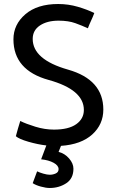

<svg xmlns="http://www.w3.org/2000/svg" viewBox="-20 -716 582 957"><path d="M81 -113Q109 -99 156 -84.5Q203 -70 249 -70Q322 -70 360 -97Q398 -124 398 -168Q398 -269 222.5 -317.5Q47 -366 47 -520Q47 -594 106.5 -645Q166 -696 270 -696Q321 -696 368.5 -682Q416 -668 450 -651Q443 -632 434 -613Q425 -594 418 -575Q390 -588 355.5 -600.5Q321 -613 272 -613Q215 -613 179 -589Q143 -565 143 -522Q143 -419 319 -369Q495 -319 495 -170Q495 -96 440 -46Q385 4 284 11L272 41Q303 49 324.5 74Q346 99 346 125Q346 174 310 197.5Q274 221 228 221Q209 221 183.5 214Q158 207 143 197L165 138Q177 144 196 149.5Q215 155 228 155Q244 155 258 148.5Q272 142 272 127Q272 109 247.5 95.5Q223 82 185 78Q191 61 198 43.5Q205 26 211 9Q168 4 121.5 -9.5Q75 -23 59 -37Q64 -56 69.5 -75Q75 -94 81 -113Z"/></svg>

Font: Palanquin Medium
Style: Regular
Weight: 500
Designer: Pria Ravichandran
Version: Version 1.0.4